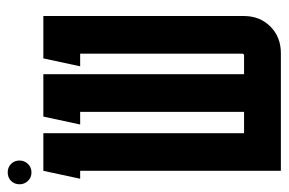

<svg xmlns="http://www.w3.org/2000/svg" viewBox="-146 -588 730 485"><g transform="rotate(-90 218.5 -345.0)"><path d="M125 -600V-93H179V-507H147L167 -600H274V-93H321Q326 -93 326 -98V-507H294L314 -600H421V-93Q421 -53 394.5 -26.5Q368 0 327 0H30V-507H10L30 -600ZM26 -630Q13 -630 4.5 -639Q-4 -648 -4 -660Q-4 -673 4.5 -681.5Q13 -690 26 -690Q39 -690 47.5 -681.5Q56 -673 56 -660Q56 -648 47.5 -639Q39 -630 26 -630Z"/></g></svg>

Font: Karantina
Style: Regular
Weight: 400
Designer: Rony Koch
Foundry: Rony Koch
Version: Version 1.000; ttfautohint (v1.8.3)